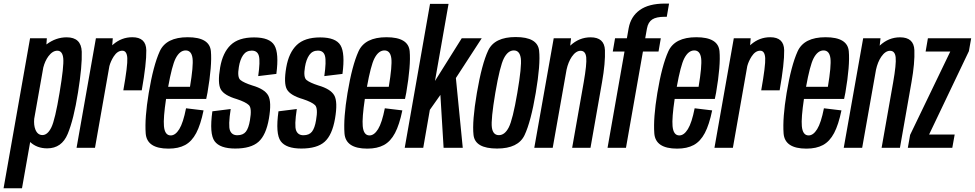

<svg xmlns="http://www.w3.org/2000/svg" viewBox="-88 -806 5316 1047"><path d="M-68.5 220.5 76 -597.5H167.5L165 -563.5Q166 -564 167 -565Q217.5 -602.5 275.5 -602.5Q355 -602.5 357.8 -524Q360.5 -445.5 337.5 -302.5Q314 -154.5 281.2 -75.8Q248.5 3 169.5 3Q113.5 3 76.5 -31.5L32 220.5ZM98.5 -158Q95.5 -123.5 105 -99.5Q117 -69.5 143.5 -69.5Q171.5 -69.5 192 -111.2Q212.5 -153 237 -301.5Q261 -445 257 -487.2Q253 -529.5 224.5 -529.5Q198.5 -529.5 175.5 -498.5Q157 -473 148 -437.5Z M584.5 -313.5Q608.5 -448.5 606.2 -489Q604 -529.5 579 -529.5Q552.5 -529.5 532 -498Q515.5 -472 508.5 -445.5L430 0H329.5L435 -597.5H527L524 -559Q526.5 -561 529 -563.5Q575 -603 633.5 -603Q708.5 -603 709.8 -532Q711 -461 685 -313.5Z M831 4.5Q712.5 4.5 706.5 -79Q700.5 -162.5 723 -298.5Q748 -449 783 -526Q818 -603 935.5 -603Q1055 -603 1062 -526.8Q1069 -450.5 1043.5 -301Q1040 -282 1036.5 -266.5H817.5Q802 -162 806 -118.5Q810.5 -67.5 843 -67.5Q868.5 -67.5 889.8 -102Q911 -136.5 926.5 -215.5L1022 -204Q1006 -126 982 -80.5Q958 -35 921.5 -15.2Q885 4.5 831 4.5ZM829 -332.5H948Q967 -446.5 962 -487.5Q956.5 -531 924.5 -531Q892 -531 869.5 -487Q850 -448.5 829 -332.5Z M1194.5 4Q1111.5 4 1082.2 -36Q1053 -76 1070 -199L1170 -211.5Q1156 -120.5 1166.2 -94.5Q1176.5 -68.5 1206 -68.5Q1237.5 -68.5 1252.8 -88Q1268 -107.5 1275 -150.5Q1286.5 -216 1269.2 -232.8Q1252 -249.5 1203.5 -265.5Q1135 -285.5 1116.2 -318.2Q1097.5 -351 1112.5 -438.5Q1126.5 -519 1169.8 -560.5Q1213 -602 1297.5 -602Q1382.5 -602 1408.2 -559Q1434 -516 1419 -403L1320 -391Q1331.5 -471.5 1323.8 -500.8Q1316 -530 1285 -530Q1255 -530 1238 -505.8Q1221 -481.5 1214.5 -440.5Q1205 -384.5 1223 -369.8Q1241 -355 1287.5 -340Q1355 -320.5 1374.5 -285.5Q1394 -250.5 1378.5 -159.5Q1363 -69.5 1321.8 -32.8Q1280.5 4 1194.5 4Z M1555 4Q1472 4 1442.8 -36Q1413.5 -76 1430.5 -199L1530.5 -211.5Q1516.5 -120.5 1526.8 -94.5Q1537 -68.5 1566.5 -68.5Q1598 -68.5 1613.2 -88Q1628.5 -107.5 1635.5 -150.5Q1647 -216 1629.8 -232.8Q1612.5 -249.5 1564 -265.5Q1495.5 -285.5 1476.8 -318.2Q1458 -351 1473 -438.5Q1487 -519 1530.2 -560.5Q1573.5 -602 1658 -602Q1743 -602 1768.8 -559Q1794.5 -516 1779.5 -403L1680.5 -391Q1692 -471.5 1684.2 -500.8Q1676.5 -530 1645.5 -530Q1615.5 -530 1598.5 -505.8Q1581.5 -481.5 1575 -440.5Q1565.5 -384.5 1583.5 -369.8Q1601.5 -355 1648 -340Q1715.5 -320.5 1735 -285.5Q1754.5 -250.5 1739 -159.5Q1723.5 -69.5 1682.2 -32.8Q1641 4 1555 4Z M1915 4.5Q1796.5 4.5 1790.5 -79Q1784.5 -162.5 1807 -298.5Q1832 -449 1867 -526Q1902 -603 2019.5 -603Q2139 -603 2146 -526.8Q2153 -450.5 2127.5 -301Q2124 -282 2120.5 -266.5H1901.5Q1886 -162 1890 -118.5Q1894.5 -67.5 1927 -67.5Q1952.5 -67.5 1973.8 -102Q1995 -136.5 2010.5 -215.5L2106 -204Q2090 -126 2066 -80.5Q2042 -35 2005.5 -15.2Q1969 4.5 1915 4.5ZM1913 -332.5H2032Q2051 -446.5 2046 -487.5Q2040.5 -531 2008.5 -531Q1976 -531 1953.5 -487Q1934 -448.5 1913 -332.5Z M2119 0 2257 -785H2358L2284 -364.5L2430 -597.5H2539L2398 -380.5L2435.5 0H2331L2313.5 -288.5L2256 -207L2220 0Z M2622.5 4Q2502.5 4 2494.2 -69.8Q2486 -143.5 2512.5 -299.5Q2539.5 -457 2574 -530.5Q2608.5 -604 2724 -604Q2843.5 -604 2851.8 -530Q2860 -456 2833.5 -299.5Q2807 -142.5 2772.5 -69.2Q2738 4 2622.5 4ZM2632.5 -69Q2664.5 -69 2686.2 -111Q2708 -153 2733 -299.5Q2758 -445.5 2752 -488.2Q2746 -531 2714 -531Q2682 -531 2660 -488.5Q2638 -446 2613 -299.5Q2588.5 -153.5 2594.2 -111.2Q2600 -69 2632.5 -69Z M2825.5 0 2931.5 -597.5H3026L3021.5 -557Q3070 -602.5 3132.5 -602.5Q3208 -602.5 3210.8 -532.5Q3213.5 -462.5 3195 -358L3132 0H3032L3095 -357Q3112.5 -457 3108.8 -493Q3105 -529 3078 -529Q3052.5 -529 3030 -496.5Q3010.5 -467.5 3001.5 -426L2926 0Z M3225 0 3317.5 -525H3253.5L3266 -597.5H3330.5L3340 -651.5Q3351.5 -716 3400.8 -751.2Q3450 -786.5 3538 -786.5H3560.5L3548 -714.5H3536.5Q3491 -714.5 3468.8 -700Q3446.5 -685.5 3440 -651L3430.5 -597.5H3515.5L3503 -525H3418L3325.5 0Z M3604.5 4.5Q3486 4.5 3480 -79Q3474 -162.5 3496.5 -298.5Q3521.5 -449 3556.5 -526Q3591.5 -603 3709 -603Q3828.5 -603 3835.5 -526.8Q3842.5 -450.5 3817 -301Q3813.5 -282 3810 -266.5H3591Q3575.5 -162 3579.5 -118.5Q3584 -67.5 3616.5 -67.5Q3642 -67.5 3663.2 -102Q3684.5 -136.5 3700 -215.5L3795.5 -204Q3779.5 -126 3755.5 -80.5Q3731.5 -35 3695 -15.2Q3658.5 4.5 3604.5 4.5ZM3602.5 -332.5H3721.5Q3740.5 -446.5 3735.5 -487.5Q3730 -531 3698 -531Q3665.5 -531 3643 -487Q3623.5 -448.5 3602.5 -332.5Z M4063 -313.5Q4087 -448.5 4084.8 -489Q4082.5 -529.5 4057.5 -529.5Q4031 -529.5 4010.5 -498Q3994 -472 3987 -445.5L3908.5 0H3808L3913.5 -597.5H4005.5L4002.5 -559Q4005 -561 4007.5 -563.5Q4053.5 -603 4112 -603Q4187 -603 4188.2 -532Q4189.5 -461 4163.5 -313.5Z M4309.5 4.5Q4191 4.5 4185 -79Q4179 -162.5 4201.5 -298.5Q4226.5 -449 4261.5 -526Q4296.5 -603 4414 -603Q4533.5 -603 4540.5 -526.8Q4547.5 -450.5 4522 -301Q4518.5 -282 4515 -266.5H4296Q4280.5 -162 4284.5 -118.5Q4289 -67.5 4321.5 -67.5Q4347 -67.5 4368.2 -102Q4389.5 -136.5 4405 -215.5L4500.5 -204Q4484.5 -126 4460.5 -80.5Q4436.5 -35 4400 -15.2Q4363.5 4.5 4309.5 4.5ZM4307.5 -332.5H4426.5Q4445.5 -446.5 4440.5 -487.5Q4435 -531 4403 -531Q4370.5 -531 4348 -487Q4328.5 -448.5 4307.5 -332.5Z M4513 0 4619 -597.5H4713.5L4709 -557Q4757.5 -602.5 4820 -602.5Q4895.5 -602.5 4898.2 -532.5Q4901 -462.5 4882.5 -358L4819.5 0H4719.5L4782.5 -357Q4800 -457 4796.2 -493Q4792.5 -529 4765.5 -529Q4740 -529 4717.5 -496.5Q4698 -467.5 4689 -426L4613.5 0Z M4862.5 0 4875 -70.5 5094 -525H4959.5L4972 -597.5H5208L5195.5 -527L4978.5 -72.5H5118L5105 0Z"/></svg>

Font: Anybody Condensed Medium
Style: Italic
Weight: 500
Width: 3
Italic angle: -10°
Designer: Tyler Finck
Foundry: Etcetera Type Company
Version: Version 1.010; ttfautohint (v1.8.3) -l 8 -r 50 -G 200 -x 14 